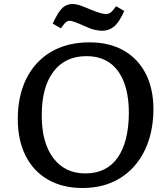

<svg xmlns="http://www.w3.org/2000/svg" viewBox="-20 -927 837 961"><path d="M69 -331Q69 -448 112.5 -534.5Q156 -621 236.5 -668Q317 -715 428 -715Q528 -715 599.5 -674Q671 -633 709.5 -558Q748 -483 748 -379Q747 -261 703.5 -172.5Q660 -84 580.5 -35Q501 14 393 14Q293 14 220 -28Q147 -70 108 -147.5Q69 -225 69 -331ZM189 -352Q188 -215 246 -137Q304 -59 407 -59Q513 -59 568.5 -137.5Q624 -216 625 -361Q625 -497 570.5 -571.5Q516 -646 413 -646Q306 -646 247.5 -568.5Q189 -491 189 -352ZM493 -773Q475 -773 453 -778Q431 -783 402 -797Q345 -823 329 -823Q319 -823 310.5 -816.5Q302 -810 285 -785L244 -809Q271 -868 292.5 -887.5Q314 -907 343 -907Q359 -907 376.5 -901.5Q394 -896 436 -878Q464 -867 481 -862Q498 -857 510 -857Q524 -857 534.5 -865Q545 -873 561 -896L602 -872Q576 -814 550 -793.5Q524 -773 493 -773Z"/></svg>

Font: Literata 7pt Medium
Style: Italic
Weight: 500
Italic angle: -2°
Designer: Latin by Veronika Burian and Jose Scaglione. Greek by Irene Vlachou. Cyrillic by Vera Evstafieva
Foundry: TypeTogether
Version: Version 3.002